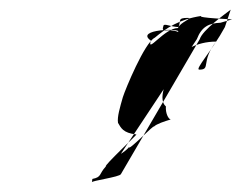

<svg xmlns="http://www.w3.org/2000/svg" viewBox="-20 -372 500 397"><path d="M171 -2 170 5C167 2 228 -6 230 -12L393 -291C399 -310 444 -342 457 -352L445 -316C419 -268 382 -228 392 -228C417 -228 394 -244 427 -286C388 -286 348 -268 336 -230C334 -224 302 -170 323 -152C322 -138 328 -126 333 -125C320 -121 304 -116 298 -110C300 -116 244 -58 247 -68C242 -62 235 -57 230 -54L387 -291C397 -317 412 -324 436 -325L460 -332C460 -332 387 -335 396 -339C350 -332 324 -314 300 -294C279 -284 239 -187 234 -171C228 -150 222 -130 224 -118C230 -108 234 -97 262 -94C266 -96 193 -28 199 -28C184 -12 191 -6 171 -2ZM292 -288C257 -312 358 -314 348 -306C327 -315 312 -301 318 -319C320 -324 331 -317 349 -316C355 -329 346 -335 368 -335C381 -335 352 -326 348 -314C320 -314 283 -260 292 -288Z"/></svg>

Font: Zinc
Style: Obl
Weight: 400
Version: Version 1